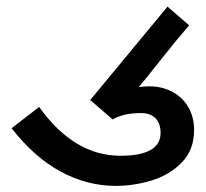

<svg xmlns="http://www.w3.org/2000/svg" viewBox="-20 -570 640 596"><path d="M16 -172 101.5 -238Q210 -86.5 353.5 -86.5Q478.5 -86.5 478.5 -157.5Q478.5 -186.5 462.8 -202.8Q447 -219 417.5 -219Q362 -219 330 -199L260 -259.5L500 -549.5L567 -491.5Q523 -440.5 474 -378Q437.5 -331.5 410.5 -299.5Q429 -302 442.5 -302Q484.5 -302 516.5 -284.2Q548.5 -266.5 565.5 -235.8Q582.5 -205 582.5 -167Q582.5 -104.5 544.2 -65.5Q506 -26.5 450.5 -9.8Q395 7 339.5 7Q250 7 168 -37.5Q86 -82 16 -172Z"/></svg>

Font: JuliaMono BoldItalic
Style: Regular
Weight: 700
Italic angle: -9°
Monospace: yes
Designer: cormullion
Foundry: corm
Version: Version 0.049; ttfautohint (v1.8.4)